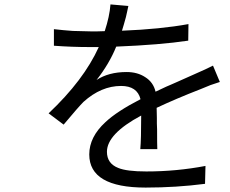

<svg xmlns="http://www.w3.org/2000/svg" viewBox="-20 -812 1040 869"><path d="M692 -137H615Q619 -181 619 -289Q464 -206 464 -125Q464 -72 515 -52Q553 -36 642 -36Q779 -36 910 -61L908 20Q777 37 639 37Q384 37 384 -113Q384 -192 457 -259Q509 -308 616 -363Q601 -423 528 -423Q438 -423 358 -351Q335 -328 268 -248L200 -299Q359 -449 427 -599H386Q305 -599 224 -605V-680Q267 -675 310 -672Q368 -670 390 -670H421L454 -671Q476 -738 480 -792L561 -785Q559 -776 555.5 -759.5Q552 -743 550 -735Q540 -698 532 -673Q707 -680 833 -703L832 -628Q705 -609 506 -601Q475 -524 417 -450Q472 -486 553 -486Q602 -486 637 -463Q674 -440 684 -397Q699 -404 733 -420Q739 -422 754 -429Q769 -436 779 -440Q821 -458 862 -477Q915 -500 944 -515L975 -441Q965 -438 933 -427Q919 -421 889 -409Q776 -365 689 -324Q689 -297 690 -278V-253L691 -227Q691 -154 692 -137Z"/></svg>

Font: Source Han Sans Regular
Style: Regular
Weight: 400
Designer: Ryoko NISHIZUKA  (kana & ideographs); Paul D. Hunt (Latin, Greek & Cyrillic); Wenlong ZHANG  (bopomofo); Sandoll Communi
Foundry: Adobe Systems Incorporated
Version: Version 1.00 January 18, 2024, initial release